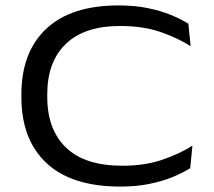

<svg xmlns="http://www.w3.org/2000/svg" viewBox="-20 -674 790 709"><path d="M424.5 15Q245 15 152 -71.5Q59 -158 59 -315.5V-325.5Q59 -481.5 150.8 -567.8Q242.5 -654 418 -654Q477.5 -654 526 -644Q574.5 -634 612 -618.5Q649.5 -603 675.5 -586.5L684 -503.5Q638 -533 573.8 -555.5Q509.5 -578 423 -578Q292 -578 223.2 -512Q154.5 -446 154.5 -326V-316Q154.5 -195.5 224 -128.8Q293.5 -62 431.5 -62Q514.5 -62 579 -84Q643.5 -106 690.5 -136L682.5 -53Q656.5 -36.5 618.8 -20.8Q581 -5 532.2 5Q483.5 15 424.5 15Z"/></svg>

Font: Anek Latin Expanded
Style: Regular
Weight: 400
Width: 7
Designer: Yesha Goshar
Foundry: Ek Type
Version: Version 1.003